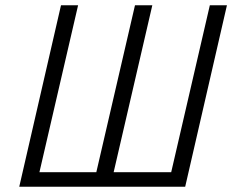

<svg xmlns="http://www.w3.org/2000/svg" viewBox="-20 -710 889 730"><path d="M53.2 0 211.9 -689.9H276.9L129.9 -55.2H346.2L493.2 -689.9H559.1L412.1 -55.2H630.9L777.8 -689.9H842.8L684.1 0Z"/></svg>

Font: HK Grotesk Light Italic
Style: Regular
Weight: 300
Italic angle: -13°
Designer: Alfredo Marco Pradil and Stefan Peev
Foundry: Hanken Design Co.
Version: Version 1.000;PS 001.000;hotconv 1.0.88;makeotf.lib2.5.64775